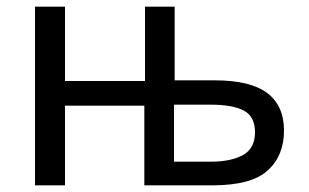

<svg xmlns="http://www.w3.org/2000/svg" viewBox="-20 -556 926 576"><path d="M504 -536V-315H624Q731 -315 781.5 -277Q832 -239 832 -164Q832 -89 783 -44.5Q734 0 618 0H413V-239H175V0H85V-536H175V-313H415V-536ZM612 -242H502V-71H614Q673 -71 709 -91Q745 -111 745 -159Q745 -207 711 -224.5Q677 -242 612 -242Z"/></svg>

Font: Noto IKEA Latin
Style: Regular
Weight: 400
Designer: Monotype Design Team
Foundry: Monotype Imaging Inc.
Version: Version 1.0